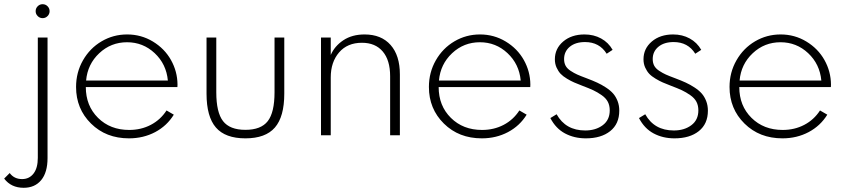

<svg xmlns="http://www.w3.org/2000/svg" viewBox="-74 -644 4030 914"><path d="M38.6 250Q-21 250 -54.2 206.1L-27.8 179.7Q-6.8 208.5 31.2 208.5Q65.4 208.5 85.7 182.1Q106 155.8 106 107.4V-465.3H152.3V108.4Q152.3 176.8 122.1 213.4Q91.8 250 38.6 250ZM152.3 -567.4Q142.6 -557.6 128.9 -557.6Q115.2 -557.6 105.5 -567.4Q95.7 -577.1 95.7 -590.8Q95.7 -604.5 105.5 -614.3Q115.2 -624 128.9 -624Q142.6 -624 152.3 -614.3Q162.1 -604.5 162.1 -590.8Q162.1 -577.1 152.3 -567.4Z M288.1 -230Q288.1 -299.3 321 -356.9Q354 -414.6 409.7 -447.3Q465.3 -480 531.2 -480Q598.1 -480 653.8 -446.3Q709.5 -412.6 740 -358.2Q770.5 -303.7 771 -241.7Q771 -233.4 770.5 -229.5H334.5Q334.5 -140.6 392.6 -83Q450.7 -25.4 541 -25.4Q597.7 -25.4 643.8 -49.6Q689.9 -73.7 718.8 -118.2L753.4 -98.1Q720.7 -44.9 664.6 -15.1Q608.4 14.6 540 14.6Q430.7 14.6 359.4 -55.7Q288.1 -126 288.1 -230ZM530.8 -442.9Q454.1 -442.9 398.4 -390.6Q342.8 -338.4 335.9 -260.7H725.1Q717.8 -338.9 662.4 -390.9Q606.9 -442.9 530.8 -442.9Z M909.2 -198.2V-465.3H955.6V-204.6Q955.6 -108.9 987.8 -67.4Q1020 -25.9 1094.2 -25.9Q1168.5 -25.9 1200.7 -67.4Q1232.9 -108.9 1232.9 -204.6V-465.3H1279.3V-198.2Q1279.3 -88.4 1234.6 -36.9Q1189.9 14.6 1094.2 14.6Q998.5 14.6 953.9 -36.9Q909.2 -88.4 909.2 -198.2Z M1454.1 -465.3H1500.5V-382.3Q1519 -424.8 1560.5 -452.4Q1602.1 -480 1661.6 -480Q1741.2 -480 1785.4 -429.9Q1829.6 -379.9 1829.6 -289.6V0H1783.2V-281.2Q1783.2 -357.4 1748 -398.9Q1712.9 -440.4 1648.9 -440.4Q1579.6 -440.4 1540 -394.3Q1500.5 -348.1 1500.5 -275.9V0H1454.1Z M1967.8 -230Q1967.8 -299.3 2000.7 -356.9Q2033.7 -414.6 2089.4 -447.3Q2145 -480 2210.9 -480Q2277.8 -480 2333.5 -446.3Q2389.2 -412.6 2419.7 -358.2Q2450.2 -303.7 2450.7 -241.7Q2450.7 -233.4 2450.2 -229.5H2014.2Q2014.2 -140.6 2072.3 -83Q2130.4 -25.4 2220.7 -25.4Q2277.3 -25.4 2323.5 -49.6Q2369.6 -73.7 2398.4 -118.2L2433.1 -98.1Q2400.4 -44.9 2344.2 -15.1Q2288.1 14.6 2219.7 14.6Q2110.4 14.6 2039.1 -55.7Q1967.8 -126 1967.8 -230ZM2210.4 -442.9Q2133.8 -442.9 2078.1 -390.6Q2022.5 -338.4 2015.6 -260.7H2404.8Q2397.5 -338.9 2342 -390.9Q2286.6 -442.9 2210.4 -442.9Z M2545.9 -82 2575.7 -100.1Q2618.7 -22.9 2711.9 -22.9Q2761.7 -22.9 2795.2 -47.9Q2828.6 -72.8 2828.6 -118.7Q2828.6 -141.6 2819.6 -159.2Q2810.5 -176.8 2790.3 -190.9Q2770 -205.1 2750.2 -214.4Q2730.5 -223.6 2696.8 -236.3Q2673.8 -245.1 2659.2 -251.5Q2644.5 -257.8 2625.2 -269.3Q2606 -280.8 2594.7 -292.7Q2583.5 -304.7 2575.4 -322.5Q2567.4 -340.3 2567.4 -361.8Q2567.4 -412.6 2606.9 -446.3Q2646.5 -480 2708.5 -480Q2752.4 -480 2787.4 -460.9Q2822.3 -441.9 2842.3 -406.7L2814 -388.2Q2779.3 -443.8 2710.9 -443.8Q2665.5 -443.8 2638.4 -421.4Q2611.3 -398.9 2611.3 -362.8Q2611.3 -344.7 2618.4 -331.3Q2625.5 -317.9 2642.1 -306.9Q2658.7 -295.9 2674.1 -289.1Q2689.5 -282.2 2718.3 -271.5Q2748 -260.3 2768.8 -250.7Q2789.6 -241.2 2810.8 -227.3Q2832 -213.4 2845 -198.5Q2857.9 -183.6 2866 -162.8Q2874 -142.1 2874 -117.2Q2874 -54.2 2830.8 -19.8Q2787.6 14.6 2714.8 14.6Q2659.7 14.6 2615.7 -8.8Q2571.8 -32.2 2545.9 -82Z M2967.8 -82 2997.6 -100.1Q3040.5 -22.9 3133.8 -22.9Q3183.6 -22.9 3217 -47.9Q3250.5 -72.8 3250.5 -118.7Q3250.5 -141.6 3241.5 -159.2Q3232.4 -176.8 3212.2 -190.9Q3191.9 -205.1 3172.1 -214.4Q3152.3 -223.6 3118.7 -236.3Q3095.7 -245.1 3081.1 -251.5Q3066.4 -257.8 3047.1 -269.3Q3027.8 -280.8 3016.6 -292.7Q3005.4 -304.7 2997.3 -322.5Q2989.3 -340.3 2989.3 -361.8Q2989.3 -412.6 3028.8 -446.3Q3068.4 -480 3130.4 -480Q3174.3 -480 3209.2 -460.9Q3244.1 -441.9 3264.2 -406.7L3235.8 -388.2Q3201.2 -443.8 3132.8 -443.8Q3087.4 -443.8 3060.3 -421.4Q3033.2 -398.9 3033.2 -362.8Q3033.2 -344.7 3040.3 -331.3Q3047.4 -317.9 3064 -306.9Q3080.6 -295.9 3095.9 -289.1Q3111.3 -282.2 3140.1 -271.5Q3169.9 -260.3 3190.7 -250.7Q3211.4 -241.2 3232.7 -227.3Q3253.9 -213.4 3266.8 -198.5Q3279.8 -183.6 3287.8 -162.8Q3295.9 -142.1 3295.9 -117.2Q3295.9 -54.2 3252.7 -19.8Q3209.5 14.6 3136.7 14.6Q3081.5 14.6 3037.6 -8.8Q2993.7 -32.2 2967.8 -82Z M3398.9 -230Q3398.9 -299.3 3431.9 -356.9Q3464.8 -414.6 3520.5 -447.3Q3576.2 -480 3642.1 -480Q3709 -480 3764.6 -446.3Q3820.3 -412.6 3850.8 -358.2Q3881.3 -303.7 3881.8 -241.7Q3881.8 -233.4 3881.3 -229.5H3445.3Q3445.3 -140.6 3503.4 -83Q3561.5 -25.4 3651.9 -25.4Q3708.5 -25.4 3754.6 -49.6Q3800.8 -73.7 3829.6 -118.2L3864.3 -98.1Q3831.5 -44.9 3775.4 -15.1Q3719.2 14.6 3650.9 14.6Q3541.5 14.6 3470.2 -55.7Q3398.9 -126 3398.9 -230ZM3641.6 -442.9Q3564.9 -442.9 3509.3 -390.6Q3453.6 -338.4 3446.8 -260.7H3835.9Q3828.6 -338.9 3773.2 -390.9Q3717.8 -442.9 3641.6 -442.9Z"/></svg>

Font: Spartan MB Light
Style: Regular
Weight: 300
Designer: Matt Bailey, Mirko Velimirovic
Foundry: Matt Bailey
Version: Version 1.005